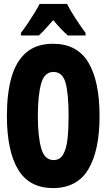

<svg xmlns="http://www.w3.org/2000/svg" viewBox="-20 -947 540 974"><path d="M249 7Q128 7 71.5 -87.5Q15 -182 15 -360Q15 -474 38.5 -555.5Q62 -637 113.5 -681Q165 -725 249 -725Q371 -725 428 -630.5Q485 -536 485 -358Q485 -183 428 -88Q371 7 249 7ZM252 -135Q284 -135 300.5 -163.5Q317 -192 322.5 -242.5Q328 -293 328 -358Q328 -469 313 -525.5Q298 -582 251 -582Q205 -582 188.5 -522Q172 -462 172 -359Q172 -258 188.5 -196.5Q205 -135 252 -135ZM86 -780Q101 -799 119.5 -826.5Q138 -854 155 -881.5Q172 -909 181 -927H320Q337 -894 361.5 -856Q386 -818 414 -780V-767H324Q308 -781 289.5 -800.5Q271 -820 250 -845Q228 -820 209.5 -799.5Q191 -779 177 -767H86Z"/></svg>

Font: Noto Sans Mono ExtraCondensed Black
Style: Regular
Weight: 900
Width: 2
Designer: Monotype Design Team
Foundry: Monotype Imaging Inc.
Version: Version 2.014